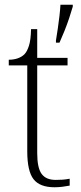

<svg xmlns="http://www.w3.org/2000/svg" viewBox="-20 -780 340 810"><path d="M210 10Q148 10 121.5 -24Q95 -58 95 -142V-504H17V-528Q38 -528 55 -534Q72 -540 83 -551Q94 -562 102 -586.5Q110 -611 111 -657H137V-536H265V-504H137V-134Q137 -72 155.5 -46.5Q174 -21 215 -21Q231 -21 244.5 -22Q258 -23 274 -26V3Q259 6 242.5 8Q226 10 210 10ZM216 -609Q220 -633 224 -660.5Q228 -688 231 -714Q234 -740 235 -760H287V-752Q281 -731 272 -704Q263 -677 252 -649.5Q241 -622 231 -600H216Z"/></svg>

Font: Noto Serif Hentaigana ExtraLight
Style: Regular
Weight: 200
Designer: Kazuhiro Yamada
Foundry: nipponia
Version: Version 1.000